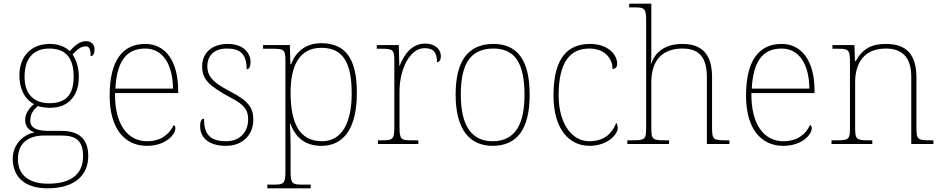

<svg xmlns="http://www.w3.org/2000/svg" viewBox="-20 -780 5103 1040"><path d="M237 240C384 240 458 170 458 65C458 -27 408 -71 313 -71H244C190 -71 144 -82 144 -126C144 -164 163 -188 186 -206C196 -200 234 -196 250 -196C354 -196 407 -264 407 -364C407 -417 391 -460 373 -485C398 -510 415 -529 445 -529C463 -529 471 -514 471 -476C485 -476 492 -490 492 -513C492 -537 478 -557 445 -557C406 -557 376 -523 358 -503C334 -526 298 -542 250 -542C144 -542 85 -470 85 -372C85 -311 106 -247 164 -216C148 -204 116 -170 116 -132C116 -93 138 -72 168 -63C111 -53 49 -2 49 80C49 179 115 240 237 240ZM247 -221C169 -221 113 -265 113 -364C113 -472 169 -517 247 -517C331 -517 379 -472 379 -365C379 -258 329 -221 247 -221ZM241 215C118 215 77 152 77 82C77 -11 140 -46 220 -46H311C388 -46 430 -21 430 66C430 162 367 215 241 215Z M776 10C877 10 930 -51 930 -85C930 -94 927 -99 921 -103C898 -54 853 -15 777 -15C673 -15 601 -103 603 -276H945V-290C945 -448 877 -542 767 -542C643 -542 574 -451 574 -262C574 -87 652 10 776 10ZM917 -300H605C612 -432 654 -517 766 -517C864 -517 916 -429 917 -300Z M1205 10C1291 10 1352 -47 1352 -131C1352 -191 1332 -230 1230 -283C1149 -325 1103 -358 1103 -421C1103 -476 1137 -517 1210 -517C1277 -517 1316 -491 1316 -405C1330 -405 1337 -419 1337 -445C1337 -489 1303 -542 1213 -542C1128 -542 1075 -493 1075 -422C1075 -349 1112 -315 1228 -252C1310 -210 1324 -180 1324 -132C1324 -69 1283 -15 1205 -15C1110 -15 1085 -61 1085 -137C1071 -137 1064 -123 1064 -95C1064 -50 1093 10 1205 10Z M1428 240H1663V220H1621C1561 220 1554 216 1554 142V13C1554 -60 1550 -95 1551 -111H1553C1581 -32 1636 10 1721 10C1839 10 1913 -80 1913 -278C1913 -460 1853 -546 1720 -546C1631 -546 1579 -494 1557 -432H1553L1550 -536H1405V-516H1449C1522 -516 1526 -512 1526 -442V142C1526 216 1519 220 1459 220H1428ZM1724 -15C1599 -15 1554 -118 1554 -279C1554 -417 1597 -521 1721 -521C1841 -521 1885 -436 1885 -273C1885 -107 1827 -15 1724 -15Z M2027 0H2246V-20H2211C2151 -20 2144 -24 2144 -98V-284C2144 -407 2201 -519 2279 -519C2324 -519 2347 -501 2347 -443C2361 -443 2368 -458 2368 -476C2368 -514 2335 -544 2284 -544C2208 -544 2168 -482 2145 -424H2143L2140 -536H2021V-516H2039C2112 -516 2116 -512 2116 -442V-98C2116 -24 2109 -20 2049 -20H2027Z M2648 10C2780 10 2849 -79 2849 -267C2849 -459 2779 -542 2653 -542C2518 -542 2448 -454 2448 -267C2448 -79 2524 10 2648 10ZM2648 -15C2529 -15 2476 -108 2476 -267C2476 -433 2527 -517 2653 -517C2769 -517 2821 -438 2821 -267C2821 -115 2776 -15 2648 -15Z M3173 10C3272 10 3326 -53 3326 -86C3326 -98 3324 -106 3318 -114C3296 -60 3257 -16 3173 -15C3083 -14 3006 -103 3006 -264C3006 -452 3074 -517 3172 -517C3257 -517 3298 -462 3298 -406C3313 -407 3323 -417 3323 -433C3323 -490 3268 -542 3176 -542C3062 -542 2978 -475 2978 -263C2978 -78 3065 10 3173 10Z M3378 0H3604V-20H3585C3512 -20 3508 -24 3508 -94V-334C3508 -461 3575 -517 3676 -517C3769 -517 3809 -468 3809 -360V0H3931V-20H3914C3841 -20 3837 -24 3837 -94V-362C3837 -489 3780 -542 3676 -542C3571 -542 3525 -487 3507 -435H3505C3507 -447 3508 -465 3508 -482V-760H3388V-740H3413C3473 -740 3480 -736 3480 -662V-94C3480 -24 3476 -20 3403 -20H3378Z M4223 10C4324 10 4377 -51 4377 -85C4377 -94 4374 -99 4368 -103C4345 -54 4300 -15 4224 -15C4120 -15 4048 -103 4050 -276H4392V-290C4392 -448 4324 -542 4214 -542C4090 -542 4021 -451 4021 -262C4021 -87 4099 10 4223 10ZM4364 -300H4052C4059 -432 4101 -517 4213 -517C4311 -517 4363 -429 4364 -300Z M4484 0H4705V-20H4689C4616 -20 4612 -24 4612 -94V-334C4612 -423 4648 -517 4779 -517C4880 -517 4916 -454 4916 -365V0H5036V-20H5021C4948 -20 4944 -24 4944 -94V-357C4944 -482 4894 -542 4779 -542C4705 -542 4655 -520 4615 -449H4611L4608 -536H4489V-516H4517C4577 -516 4584 -511 4584 -442V-94C4584 -24 4580 -20 4507 -20H4484Z"/></svg>

Font: Noto Serif Gurmukhi Thin
Style: Regular
Weight: 100
Designer: Vaibhav Singh and the Monotype Design Team
Foundry: Monotype Imaging Inc.
Version: Version 2.004